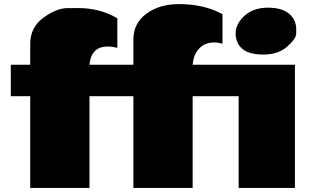

<svg xmlns="http://www.w3.org/2000/svg" viewBox="-20 -926 1530 946"><path d="M1076.2 -710Q1056.6 -716.8 1034.2 -716.8Q990.2 -716.8 961.7 -687.3Q933.1 -657.7 929.2 -606.9H1433.1V0H1155.8V-452.1H929.2V0H637.2V-452.1H420.9V0H128.9V-452.1H33.2V-606.9H128.9V-710Q128.9 -791 193.4 -838.4Q257.8 -885.7 311.8 -886Q365.7 -886.2 366.2 -886.2Q473.1 -886.2 558.1 -835.9V-689.9Q534.2 -696.8 510.7 -696.8Q468.3 -696.8 446 -672.6Q423.8 -648.4 420.9 -606.9H637.2V-730Q637.2 -730.5 637.2 -731Q637.2 -811.5 701.4 -858.6Q765.6 -905.8 861.8 -905.8Q986.3 -905.8 1076.2 -856ZM1298.8 -888.2Q1370.1 -888.2 1404.8 -858.2Q1439.5 -828.1 1439.5 -782.2Q1439.5 -782.2 1439.2 -758.8Q1439 -735.4 1394.8 -696.3Q1350.6 -657.2 1278.6 -657.2Q1206.5 -657.2 1173.8 -685.5Q1141.1 -713.9 1141.1 -761.2Q1141.1 -808.6 1184.3 -848.1Q1227.5 -887.7 1298.8 -888.2Z"/></svg>

Font: Fz Rammetto One
Style: Regular
Weight: 400
Designer: Vernon Adams
Foundry: Vernon Adams
Version: Vit hóa bi c Thuy @ FontZin.Com